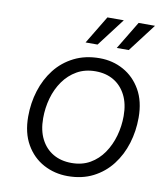

<svg xmlns="http://www.w3.org/2000/svg" viewBox="-97 -983 935 1073"><g transform="rotate(10 371.0 -446.0)"><path d="M359 10Q285 10 222.5 -23.5Q160 -57 122.5 -122Q85 -187 85 -280Q85 -357 107 -427Q129 -497 171.5 -551.5Q214 -606 277.5 -638Q341 -670 423 -670Q497 -670 558.5 -636Q620 -602 657 -537.5Q694 -473 694 -380Q694 -304 672.5 -234Q651 -164 608.5 -109Q566 -54 503.5 -22Q441 10 359 10ZM368 -66Q428 -66 473 -92Q518 -118 548.5 -162.5Q579 -207 594.5 -262Q610 -317 610 -375Q610 -444 585 -493Q560 -542 516 -568Q472 -594 413 -594Q353 -594 307.5 -568Q262 -542 231 -498Q200 -454 184.5 -399Q169 -344 169 -285Q169 -216 194 -167Q219 -118 263.5 -92Q308 -66 368 -66ZM506 -743 602 -902H695L574 -743ZM329 -743 425 -902H518L397 -743Z"/></g></svg>

Font: Work Sans
Style: Italic
Weight: 400
Italic angle: -13°
Designer: Wei Huang
Foundry: Wei Huang
Version: Version 2.012